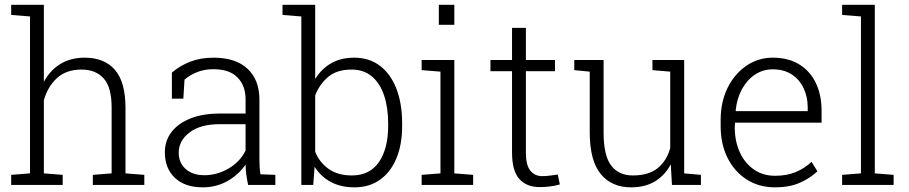

<svg xmlns="http://www.w3.org/2000/svg" viewBox="-20 -782 3845 812"><path d="M27.3 0V-42.5L106.9 -48.8V-712.4L27.3 -718.8V-761.7H165.5V-436Q191.4 -484.4 235.1 -511.2Q278.8 -538.1 337.9 -538.1Q421.4 -538.1 466.1 -486.6Q510.7 -435.1 510.7 -325.7V-48.8L590.3 -42.5V0H372.6V-42.5L452.1 -48.8V-326.7Q452.1 -413.1 418.5 -450.4Q384.8 -487.8 324.7 -487.8Q260.3 -487.8 220.9 -451.7Q181.6 -415.5 165.5 -357.9V-48.8L245.1 -42.5V0Z M837.4 10.3Q762.2 10.3 719.7 -29.8Q677.2 -69.8 677.2 -138.2Q677.2 -187 705.6 -223.9Q733.9 -260.7 785.9 -281.2Q837.9 -301.8 909.2 -301.8H1018.6V-362.3Q1018.6 -419.4 984.6 -454.3Q950.7 -489.3 882.3 -489.3Q843.8 -489.3 813.2 -476.8Q782.7 -464.4 760.3 -445.3L755.4 -364.7H707V-475.1Q741.2 -504.4 784.7 -521.2Q828.1 -538.1 883.3 -538.1Q976.6 -538.1 1026.9 -491.2Q1077.1 -444.3 1077.1 -361.3V-106.4Q1077.1 -90.8 1078.1 -75.4Q1079.1 -60.1 1081.5 -44.9L1144.5 -42.5V0H1029.3Q1023.4 -28.8 1021.2 -46.4Q1019 -64 1018.6 -85.9Q989.7 -43.5 942.4 -16.6Q895 10.3 837.4 10.3ZM844.2 -41Q898.4 -41 947 -69.6Q995.6 -98.1 1018.6 -145.5V-256.8H908.7Q827.6 -256.8 781.7 -221.9Q735.8 -187 735.8 -136.2Q735.8 -93.8 765.1 -67.4Q794.4 -41 844.2 -41Z M1479 10.3Q1420.9 10.3 1378.7 -12.7Q1336.4 -35.6 1310.5 -76.7L1304.7 0H1254.4V-712.4L1174.8 -718.8V-761.7H1313V-447.8Q1338.9 -490.2 1380.1 -514.2Q1421.4 -538.1 1478 -538.1Q1541.5 -538.1 1586.9 -503.7Q1632.3 -469.2 1656.5 -406.7Q1680.7 -344.2 1680.7 -259.8V-249.5Q1680.7 -170.4 1656.5 -112.3Q1632.3 -54.2 1587.2 -22Q1542 10.3 1479 10.3ZM1467.8 -40Q1543.9 -40 1582.8 -96.9Q1621.6 -153.8 1621.6 -249.5V-259.8Q1621.6 -327.6 1604.2 -378.9Q1586.9 -430.2 1552.5 -459Q1518.1 -487.8 1466.8 -487.8Q1404.8 -487.8 1367.9 -456.8Q1331.1 -425.8 1313 -378.4V-140.1Q1331.5 -94.2 1370.6 -67.1Q1409.7 -40 1467.8 -40Z M1763.2 0V-42.5L1842.8 -48.8V-479L1763.2 -485.4V-528.3H1901.4V-48.8L1981 -42.5V0ZM1835.9 -677.2V-761.7H1901.4V-677.2Z M2262.7 9.3Q2207 9.3 2176.3 -25.1Q2145.5 -59.6 2145.5 -136.2V-481H2054.2V-528.3H2145.5V-664.1H2204.1V-528.3H2327.1V-481H2204.1V-136.2Q2204.1 -83.5 2222.9 -60.3Q2241.7 -37.1 2272.9 -37.1Q2289.6 -37.1 2305.7 -39.3Q2321.8 -41.5 2338.9 -43.9L2347.7 -2Q2330.1 3.4 2307.6 6.3Q2285.2 9.3 2262.7 9.3Z M2649.4 10.3Q2566.4 10.3 2520.3 -46.4Q2474.1 -103 2474.1 -222.2V-479L2408.7 -485.4V-528.3H2474.1H2532.7V-221.2Q2532.7 -124.5 2564.5 -82.3Q2596.2 -40 2656.2 -40Q2724.1 -40 2762.2 -71.5Q2800.3 -103 2814.5 -156.2V-479L2739.3 -485.4V-528.3H2814.5H2873.5V-48.8L2944.3 -42.5V0H2821.8L2816.9 -86.9Q2792 -40.5 2750.2 -15.1Q2708.5 10.3 2649.4 10.3Z M3257.8 10.3Q3189.9 10.3 3138.2 -22.7Q3086.4 -55.7 3057.1 -114Q3027.8 -172.4 3027.8 -248.5V-275.4Q3027.8 -351.1 3057.1 -410.4Q3086.4 -469.7 3136.5 -503.9Q3186.5 -538.1 3248 -538.1Q3313 -538.1 3359.1 -510.3Q3405.3 -482.4 3429.9 -431.9Q3454.6 -381.3 3454.6 -313V-263.2H3088.4L3087.4 -241.7Q3087.9 -183.1 3109.1 -137.2Q3130.4 -91.3 3168.7 -64.9Q3207 -38.6 3257.8 -38.6Q3307.6 -38.6 3345.5 -54.4Q3383.3 -70.3 3412.1 -97.7L3437 -57.6Q3406.2 -28.3 3362.5 -9Q3318.8 10.3 3257.8 10.3ZM3092.3 -312H3396V-326.7Q3396 -373 3378.2 -409.9Q3360.4 -446.8 3327.4 -467.8Q3294.4 -488.8 3248 -488.8Q3206.1 -488.8 3172.4 -466.1Q3138.7 -443.4 3117.4 -404.1Q3096.2 -364.7 3091.3 -314.9Z M3541.5 0V-42.5L3621.1 -48.8V-712.4L3541.5 -718.8V-761.7H3679.7V-48.8L3759.3 -42.5V0Z"/></svg>

Font: Roboto Slab LO Light
Style: Regular
Weight: 300
Designer: Google
Version: Version 2.000